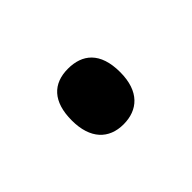

<svg xmlns="http://www.w3.org/2000/svg" viewBox="-39 -604 317 317"><g transform="rotate(-45 119.5 -445.0)"><path d="M63 -445C63 -402 85 -380 119 -380C152 -380 176 -400 176 -445C176 -492 152 -510 119 -510C84 -510 63 -489 63 -445Z"/></g></svg>

Font: Noto Sans Kannada UI Condensed
Style: Regular
Weight: 400
Width: 3
Designer: Jelle Bosma - Monotype Design Team
Foundry: Monotype Imaging Inc.
Version: Version 2.005